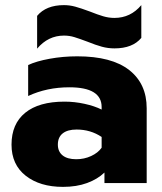

<svg xmlns="http://www.w3.org/2000/svg" viewBox="-20 -715 633 750"><path d="M125 -653Q160 -695 230 -695Q252 -695 274 -689Q296 -683 331 -670Q361 -658 383 -651.5Q405 -645 427 -645Q490 -645 532 -695V-567Q498 -526 427 -526Q402 -526 378 -532.5Q354 -539 322 -552Q290 -564 270.5 -570Q251 -576 230 -576Q168 -576 125 -525ZM25 -150Q25 -231 78.5 -274.5Q132 -318 232 -318Q271 -318 310 -309.5Q349 -301 377 -287V-297Q377 -374 251 -374Q163 -374 90 -340V-461Q122 -476 174 -485.5Q226 -495 282 -495Q416 -495 484.5 -441.5Q553 -388 553 -292V0H388V-41Q361 -15 320 0Q279 15 226 15Q136 15 80.5 -28.5Q25 -72 25 -150ZM377 -138V-180Q334 -209 279 -209Q244 -209 225 -194Q206 -179 206 -150Q206 -123 224.5 -108Q243 -93 278 -93Q309 -93 336 -105.5Q363 -118 377 -138Z"/></svg>

Font: Prompt
Style: Bold
Weight: 700
Designer: Katatrad Team
Foundry: CadsonDemak
Version: Version 1.000